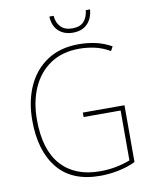

<svg xmlns="http://www.w3.org/2000/svg" viewBox="-98 -975 842 1058"><g transform="rotate(-10 323.5 -446.5)"><path d="M342 -350H575V-32Q531 -11 479 -0.5Q427 10 377 10Q219 10 139.5 -87.5Q60 -185 60 -355Q60 -462 97.5 -545.5Q135 -629 207.5 -677Q280 -725 384 -725Q433 -725 478.5 -715Q524 -705 567 -681L554 -657Q510 -682 467.5 -691Q425 -700 383 -700Q288 -700 221.5 -655.5Q155 -611 120.5 -533Q86 -455 86 -355Q86 -186 163 -100.5Q240 -15 379 -15Q428 -15 471 -23.5Q514 -32 549 -46V-325H342ZM480 -903Q475 -851 445.5 -822Q416 -793 366 -793Q317 -793 286 -821Q255 -849 252 -903H276Q279 -864 301.5 -840.5Q324 -817 366 -817Q410 -817 431 -840.5Q452 -864 456 -903Z"/></g></svg>

Font: Noto Sans Khmer UI SemiCondensed Thin
Style: Regular
Weight: 100
Width: 4
Designer: Danh Hong and the Monotype Design Team
Foundry: Monotype Imaging Inc.
Version: Version 2.002; ttfautohint (v1.8.4.7-5d5b)